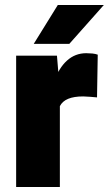

<svg xmlns="http://www.w3.org/2000/svg" viewBox="-20 -752 437 772"><path d="M220.7 0H44.9V-528.3H209L220.7 -387.2ZM370.1 -360.4Q359.9 -361.3 342.5 -362.8Q325.2 -364.3 314.5 -364.3Q277.3 -364.3 254.2 -354.7Q231 -345.2 220.7 -325.2Q210.4 -305.2 210.9 -272.5L180.2 -298.8Q180.2 -370.6 198.2 -424.6Q216.3 -478.5 249.3 -508.3Q282.2 -538.1 326.7 -538.1Q338.9 -538.1 351.3 -536.9Q363.8 -535.6 373 -532.2ZM212.4 -731.9H397.5L258.8 -575.7H115.7Z"/></svg>

Font: Heebo Black
Style: Regular
Weight: 900
Designer: Oded Ezer
Foundry: Ezer Type House
Version: Version 3.100